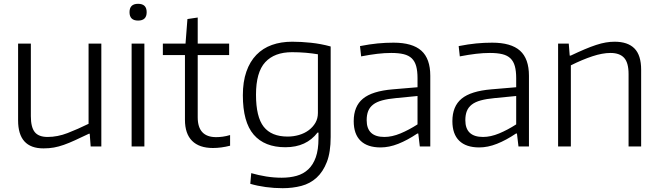

<svg xmlns="http://www.w3.org/2000/svg" viewBox="-20 -769 3462 1008"><path d="M208 10Q75 10 75 -137V-540H142V-159Q142 -101 162.5 -75.5Q183 -50 230 -50Q282 -50 335 -70.5Q388 -91 445 -119V-540H512V0H456L451 -67H447Q405 -47 373.5 -32.5Q342 -18 315 -8.5Q288 1 263 5.5Q238 10 208 10Z M705 -661Q660 -661 660 -705Q660 -749 705 -749Q750 -749 750 -705Q750 -661 705 -661ZM671 -540H738V0H671Z M1098 8Q1026 8 988.5 -29.5Q951 -67 951 -140V-480H835V-540H954L964 -669L1018 -677V-540H1183V-480H1018V-153Q1018 -49 1115 -49Q1131 -49 1149.5 -51.5Q1168 -54 1188 -60V-4Q1141 8 1098 8Z M1464 219Q1419 219 1375 213Q1331 207 1294 196L1299 140Q1337 151 1377.5 157.5Q1418 164 1459 164Q1502 164 1537.5 154Q1573 144 1598.5 120Q1624 96 1638 56.5Q1652 17 1652 -42V-73H1647Q1618 -35 1576 -15.5Q1534 4 1478 4Q1369 4 1312 -62Q1255 -128 1255 -269Q1255 -340 1273.5 -393Q1292 -446 1326 -481Q1360 -516 1407.5 -533Q1455 -550 1514 -550Q1561 -550 1613 -544.5Q1665 -539 1716 -525V-50Q1716 30 1696 81.5Q1676 133 1642 164Q1608 195 1562 207Q1516 219 1464 219ZM1490 -52Q1521 -52 1550 -60.5Q1579 -69 1601 -85.5Q1623 -102 1636 -124.5Q1649 -147 1649 -176V-484Q1620 -489 1585.5 -492Q1551 -495 1513 -495Q1421 -495 1372.5 -442.5Q1324 -390 1324 -272Q1324 -155 1364.5 -103.5Q1405 -52 1490 -52Z M1978 5Q1909 5 1873 -30Q1837 -65 1837 -133Q1837 -211 1885.5 -251Q1934 -291 2042 -300L2172 -311V-359Q2172 -396 2165 -421.5Q2158 -447 2142 -462.5Q2126 -478 2099.5 -484.5Q2073 -491 2034 -491Q1999 -491 1961 -486.5Q1923 -482 1876 -473L1870 -527Q1921 -537 1962.5 -541Q2004 -545 2046 -545Q2145 -545 2192 -503Q2239 -461 2239 -371V0H2184L2176 -68H2171Q2119 -33 2071 -14Q2023 5 1978 5ZM1998 -50Q2038 -50 2082.5 -68.5Q2127 -87 2172 -116V-265L2059 -254Q2016 -250 1986.5 -242Q1957 -234 1939 -220Q1921 -206 1913 -186Q1905 -166 1905 -138Q1905 -50 1998 -50Z M2496 5Q2427 5 2391 -30Q2355 -65 2355 -133Q2355 -211 2403.5 -251Q2452 -291 2560 -300L2690 -311V-359Q2690 -396 2683 -421.5Q2676 -447 2660 -462.5Q2644 -478 2617.5 -484.5Q2591 -491 2552 -491Q2517 -491 2479 -486.5Q2441 -482 2394 -473L2388 -527Q2439 -537 2480.5 -541Q2522 -545 2564 -545Q2663 -545 2710 -503Q2757 -461 2757 -371V0H2702L2694 -68H2689Q2637 -33 2589 -14Q2541 5 2496 5ZM2516 -50Q2556 -50 2600.5 -68.5Q2645 -87 2690 -116V-265L2577 -254Q2534 -250 2504.5 -242Q2475 -234 2457 -220Q2439 -206 2431 -186Q2423 -166 2423 -138Q2423 -50 2516 -50Z M2910 -540H2966L2971 -477H2976Q3016 -496 3049 -510Q3082 -524 3109.5 -533Q3137 -542 3160.5 -546Q3184 -550 3207 -550Q3276 -550 3311 -514.5Q3346 -479 3346 -403V0H3280V-380Q3280 -440 3256.5 -465.5Q3233 -491 3185 -491Q3143 -491 3090 -473.5Q3037 -456 2977 -426V0H2910Z"/></svg>

Font: Plata Sans Light
Style: Regular
Weight: 300
Designer: Pablo Impallari, Andres Torresi, & Cristiano Sobral
Foundry: Pablo Impallari, Andres Torresi, & Cristiano Sobral
Version: Version 1.00;December 28, 2019;FontCreator 12.0.0.2547 64-bi